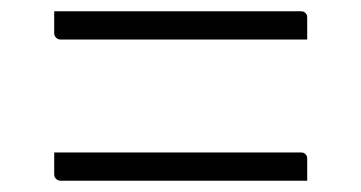

<svg xmlns="http://www.w3.org/2000/svg" viewBox="-20 -470 640 340"><path d="M76 -450H513Q517 -450 519 -448.5Q521 -447 522.5 -445Q524 -443 524 -439Q524 -429 524 -419.5Q524 -410 524 -400H87Q84 -400 81.5 -401.5Q79 -403 77.5 -405.5Q76 -408 76 -411Q76 -421 76 -430.5Q76 -440 76 -450ZM76 -200H513Q517 -200 519 -198.5Q521 -197 522.5 -195Q524 -193 524 -189Q524 -179 524 -169.5Q524 -160 524 -150H87Q84 -150 81.5 -151.5Q79 -153 77.5 -155.5Q76 -158 76 -161Q76 -171 76 -180.5Q76 -190 76 -200Z"/></svg>

Font: Recursive Monospace Light
Style: Regular
Weight: 300
Version: Version 1.047